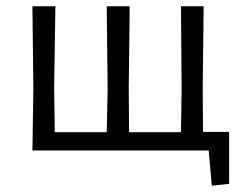

<svg xmlns="http://www.w3.org/2000/svg" viewBox="-20 -478 777 610"><path d="M708 106 653 112 643 0H83L86 -194L83 -458H156L152 -201L154 -58H319L322 -194L319 -458H392L389 -201L390 -58H555L557 -194L555 -458H627L624 -201L625 -59H708Z"/></svg>

Font: Alegreya Sans
Style: Regular
Weight: 400
Designer: Juan Pablo del Peral
Foundry: Huerta Tipografica
Version: Version 2.008; ttfautohint (v1.6)